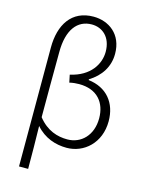

<svg xmlns="http://www.w3.org/2000/svg" viewBox="-144 -894 897 1179"><g transform="rotate(15 304.0 -304.5)"><path d="M96 199H154C154 105 153 20 151 -73C206 -10 278 13 348 13C458 13 556 -73 556 -211C556 -328 489 -410 372 -424V-429C444 -473 487 -539 487 -621C487 -746 398 -808 301 -808C162 -808 96 -702 96 -557ZM339 -38C277 -38 209 -57 152 -129C152 -268 152 -405 153 -543C153 -686 212 -759 303 -759C370 -759 428 -712 428 -618C428 -542 378 -454 251 -426L261 -378C282 -383 303 -385 322 -385C439 -385 495 -312 495 -213C495 -105 426 -38 339 -38Z"/></g></svg>

Font: Noto Sans Japanese Light
Style: Regular
Weight: 300
Designer: Ryoko NISHIZUKA (kana & ideographs); Paul D. Hunt (Latin, Greek & Cyrillic); Wenlong ZHANG (bopomofo); Sandoll Communica
Foundry: Adobe Systems Incorporated
Version: Version 1.000;PS 1;hotconv 1.0.78;makeotf.lib2.5.61930